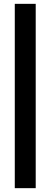

<svg xmlns="http://www.w3.org/2000/svg" viewBox="-20 -770 263 1000"><path d="M57 -750H166V210H57Z"/></svg>

Font: Cabin Condensed SemiBold
Style: Regular
Weight: 600
Width: 3
Designer: Pablo Impallari
Foundry: Pablo Impallari. http://www.impallari.com Igino Marini. http://www.ikern.com
Version: Version 2.200